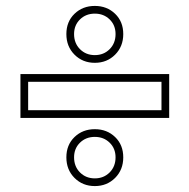

<svg xmlns="http://www.w3.org/2000/svg" viewBox="-20 -674 639 648"><path d="M230 -559Q230 -528 250 -508Q270 -488 300 -488Q330 -488 350 -508Q370 -528 370 -559Q370 -589 350 -608.5Q330 -628 300 -628Q270 -628 250 -608.5Q230 -589 230 -559ZM204 -559Q204 -601 231.5 -627.5Q259 -654 300 -654Q341 -654 368.5 -627.5Q396 -601 396 -559Q396 -517 368.5 -489.5Q341 -462 300 -462Q259 -462 231.5 -489.5Q204 -517 204 -559ZM75 -302H525V-398H75ZM49 -424H551V-276H49ZM230 -143Q230 -112 250 -92Q270 -72 300 -72Q330 -72 350 -92Q370 -112 370 -143Q370 -173 350 -192.5Q330 -212 300 -212Q270 -212 250 -192.5Q230 -173 230 -143ZM204 -143Q204 -185 231.5 -211.5Q259 -238 300 -238Q341 -238 368.5 -211.5Q396 -185 396 -143Q396 -101 368.5 -73.5Q341 -46 300 -46Q259 -46 231.5 -73.5Q204 -101 204 -143Z"/></svg>

Font: CMG Sans Outline
Style: Outline
Weight: 700
Designer: Julieta Ulanovsky
Foundry: Julieta Ulanovsky
Version: Version 7.200